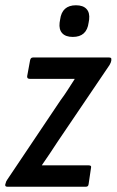

<svg xmlns="http://www.w3.org/2000/svg" viewBox="-30 -708 443 728"><path d="M-2 0Q-12 0 -10 -9L-9 -12Q-7 -21 -3 -26L199 -327Q214 -347 227 -367.5Q240 -388 253 -408V-409Q234 -409 215.5 -409Q197 -409 178 -409H83Q72 -409 73 -419L84 -479Q86 -490 95 -490H384Q394 -490 392 -481V-478Q391 -471 385 -461L188 -170Q174 -148 159 -126Q144 -104 129 -82V-81Q148 -81 165.5 -81Q183 -81 203 -81H307Q318 -81 315 -71L306 -10Q305 0 296 0ZM246 -568Q219 -568 206 -582Q193 -596 196 -622L198 -634Q205 -688 258 -688Q285 -688 298 -674Q311 -660 308 -634L306 -622Q299 -568 246 -568Z"/></svg>

Font: Sofia Sans Condensed SemiBold
Style: Italic
Weight: 600
Italic angle: -9°
Version: Version 4.100